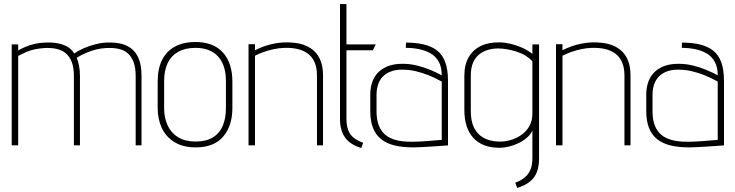

<svg xmlns="http://www.w3.org/2000/svg" viewBox="-20 -720 3642 951"><path d="M652 -344V0H681V-344Q681 -397 667 -430Q653 -463 628.5 -481Q604 -499 572.5 -505Q541 -511 506 -509Q480 -508 451.5 -500.5Q423 -493 396 -481.5Q369 -470 348 -455Q333 -479 309.5 -491Q286 -503 257.5 -507Q229 -511 199 -509Q174 -508 151 -502.5Q128 -497 107.5 -488.5Q87 -480 70 -470V-500H38V0H70V-443Q89 -453 108 -461.5Q127 -470 149.5 -475Q172 -480 199 -482Q234 -484 261.5 -477.5Q289 -471 307.5 -454.5Q326 -438 336 -411Q346 -384 346 -344V0H376V-344Q376 -372 371.5 -394.5Q367 -417 360 -434Q381 -447 405 -457.5Q429 -468 454.5 -474.5Q480 -481 505 -482Q540 -484 567.5 -478Q595 -472 613.5 -455.5Q632 -439 642 -411.5Q652 -384 652 -344Z M1131 -185V-316Q1131 -408 1084 -460Q1037 -512 948 -512Q889 -512 847 -489.5Q805 -467 783 -423.5Q761 -380 761 -316V-185Q761 -131 781 -87Q801 -43 843.5 -16.5Q886 10 949 10Q1040 10 1085.5 -43.5Q1131 -97 1131 -185ZM1099 -319V-182Q1099 -135 1083.5 -97.5Q1068 -60 1034.5 -39.5Q1001 -19 949 -19Q897 -19 862.5 -40Q828 -61 810.5 -98.5Q793 -136 793 -182V-319Q793 -371 810.5 -407.5Q828 -444 863 -463.5Q898 -483 949 -483Q996 -483 1029.5 -464.5Q1063 -446 1081 -409.5Q1099 -373 1099 -319Z M1550 -345V0H1580V-345Q1580 -387 1569 -416.5Q1558 -446 1539 -464.5Q1520 -483 1495.5 -493.5Q1471 -504 1443 -507.5Q1415 -511 1387 -510Q1363 -509 1337.5 -504Q1312 -499 1288 -490.5Q1264 -482 1243 -471V-501H1211V0H1243V-444Q1262 -454 1286 -462.5Q1310 -471 1336 -476.5Q1362 -482 1389 -483Q1424 -484 1453 -477.5Q1482 -471 1504 -455Q1526 -439 1538 -412Q1550 -385 1550 -345Z M1696 -132V-471H1827L1841 -500H1696V-700H1664V-132Q1664 -74 1689 -39Q1714 -4 1769 13L1779 -13Q1750 -23 1731.5 -38Q1713 -53 1704.5 -76Q1696 -99 1696 -132Z M2168 -347Q2140 -362 2108.5 -375Q2077 -388 2043 -396Q2009 -404 1974 -404Q1930 -404 1899.5 -391.5Q1869 -379 1850 -358Q1831 -337 1822.5 -309.5Q1814 -282 1814 -252V-169Q1814 -121 1827.5 -86.5Q1841 -52 1868 -30.5Q1895 -9 1935 0.5Q1975 10 2027 10Q2039 10 2060.5 9Q2082 8 2106 6.5Q2130 5 2151.5 3.5Q2173 2 2186.5 1Q2200 0 2199 0V-320Q2199 -376 2185 -413Q2171 -450 2144 -470.5Q2117 -491 2078.5 -500Q2040 -509 1991 -509L1990 -483Q2024 -483 2056 -476.5Q2088 -470 2113 -455.5Q2138 -441 2153 -414.5Q2168 -388 2168 -347ZM2168 -316V-27Q2169 -27 2159.5 -26.5Q2150 -26 2134 -24.5Q2118 -23 2098.5 -21.5Q2079 -20 2060 -19Q2041 -18 2025 -18Q1969 -17 1933.5 -28.5Q1898 -40 1879 -61.5Q1860 -83 1852.5 -110Q1845 -137 1845 -167V-250Q1845 -280 1853.5 -303.5Q1862 -327 1878 -342.5Q1894 -358 1917.5 -366.5Q1941 -375 1971 -375Q2007 -375 2039 -367.5Q2071 -360 2103.5 -347Q2136 -334 2168 -316Z M2650 64V-500H2617V-453Q2593 -472 2564.5 -484.5Q2536 -497 2507 -503.5Q2478 -510 2454 -510Q2400 -511 2361 -492Q2322 -473 2301 -436Q2280 -399 2280 -345V-176Q2280 -85 2325 -36.5Q2370 12 2454 12Q2477 12 2501.5 6Q2526 0 2549.5 -11.5Q2573 -23 2591 -39Q2609 -55 2617 -74V63Q2617 95 2609 116Q2601 137 2588.5 150Q2576 163 2561 171.5Q2546 180 2532 185L2542 211Q2580 199 2604 180Q2628 161 2639 132.5Q2650 104 2650 64ZM2617 -416V-157Q2617 -122 2602 -95.5Q2587 -69 2562 -51.5Q2537 -34 2506.5 -25.5Q2476 -17 2445 -19Q2404 -21 2374 -38Q2344 -55 2328 -87.5Q2312 -120 2312 -168V-346Q2312 -384 2323 -409.5Q2334 -435 2353.5 -450.5Q2373 -466 2397.5 -473Q2422 -480 2447 -480Q2467 -480 2490.5 -476Q2514 -472 2538 -464.5Q2562 -457 2582.5 -444.5Q2603 -432 2617 -416Z M3073 -345V0H3103V-345Q3103 -387 3092 -416.5Q3081 -446 3062 -464.5Q3043 -483 3018.5 -493.5Q2994 -504 2966 -507.5Q2938 -511 2910 -510Q2886 -509 2860.5 -504Q2835 -499 2811 -490.5Q2787 -482 2766 -471V-501H2734V0H2766V-444Q2785 -454 2809 -462.5Q2833 -471 2859 -476.5Q2885 -482 2912 -483Q2947 -484 2976 -477.5Q3005 -471 3027 -455Q3049 -439 3061 -412Q3073 -385 3073 -345Z M3535 -347Q3507 -362 3475.5 -375Q3444 -388 3410 -396Q3376 -404 3341 -404Q3297 -404 3266.5 -391.5Q3236 -379 3217 -358Q3198 -337 3189.5 -309.5Q3181 -282 3181 -252V-169Q3181 -121 3194.5 -86.5Q3208 -52 3235 -30.5Q3262 -9 3302 0.5Q3342 10 3394 10Q3406 10 3427.5 9Q3449 8 3473 6.5Q3497 5 3518.5 3.5Q3540 2 3553.5 1Q3567 0 3566 0V-320Q3566 -376 3552 -413Q3538 -450 3511 -470.5Q3484 -491 3445.5 -500Q3407 -509 3358 -509L3357 -483Q3391 -483 3423 -476.5Q3455 -470 3480 -455.5Q3505 -441 3520 -414.5Q3535 -388 3535 -347ZM3535 -316V-27Q3536 -27 3526.5 -26.5Q3517 -26 3501 -24.5Q3485 -23 3465.5 -21.5Q3446 -20 3427 -19Q3408 -18 3392 -18Q3336 -17 3300.5 -28.5Q3265 -40 3246 -61.5Q3227 -83 3219.5 -110Q3212 -137 3212 -167V-250Q3212 -280 3220.5 -303.5Q3229 -327 3245 -342.5Q3261 -358 3284.5 -366.5Q3308 -375 3338 -375Q3374 -375 3406 -367.5Q3438 -360 3470.5 -347Q3503 -334 3535 -316Z"/></svg>

Font: Advent Pro ExtraLight
Style: Regular
Weight: 250
Version: Version 3.000